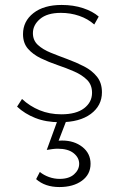

<svg xmlns="http://www.w3.org/2000/svg" viewBox="-20 -488 483 776"><path d="M352 -113Q352 -145 332 -165Q312 -185 280 -199Q248 -213 212.5 -225Q177 -237 145 -252.5Q113 -268 93 -291Q73 -314 73 -350Q73 -402 115 -435Q157 -468 229 -468Q277 -468 316 -455Q355 -442 379 -421L361 -389Q335 -412 300 -424Q265 -436 226 -436Q171 -436 142 -411.5Q113 -387 113 -354Q113 -325 133 -306.5Q153 -288 185 -275Q217 -262 252.5 -249Q288 -236 320 -219.5Q352 -203 372 -178Q392 -153 392 -115Q392 -61 347 -27.5Q302 6 222 6Q166 6 123 -11Q80 -28 49 -57L69 -88Q100 -59 140 -42.5Q180 -26 228 -26Q288 -26 320 -50.5Q352 -75 352 -113ZM212 0H248L211 96L185 87Q194 84 206.5 82Q219 80 231 80Q280 80 313 106Q346 132 346 174Q346 217 311 242.5Q276 268 220 268Q191 268 167.5 260Q144 252 126 236L141 207Q157 220 178 227.5Q199 235 221 235Q259 235 279.5 216.5Q300 198 300 174Q300 149 277.5 131Q255 113 213 113Q204 113 192 114.5Q180 116 169 118Z"/></svg>

Font: Ysabeau SC ExtraLight
Style: Regular
Weight: 250
Designer: Christian Thalmann (Catharsis Fonts)
Version: Version 2.001;gftools[0.9.30]; featfreeze: smcp